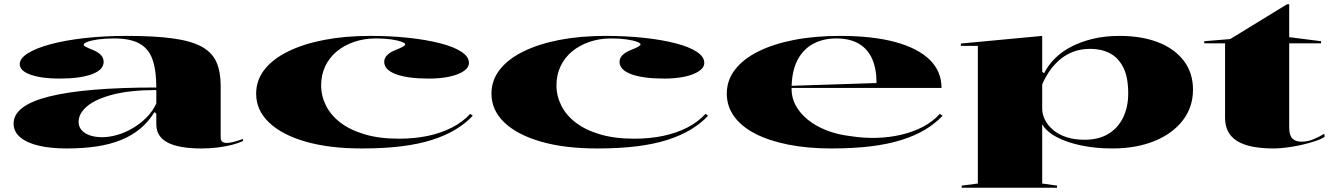

<svg xmlns="http://www.w3.org/2000/svg" viewBox="-20 -684 6309 904"><path d="M577 -515Q709 -515 795 -503Q881 -491 930 -464Q979 -437 999 -391.5Q1019 -346 1019 -281V-36Q1019 -23 1026.5 -17Q1034 -11 1047 -11Q1062 -11 1082.5 -16.5Q1103 -22 1124 -30V-20Q1103 -10 1072 -2Q1041 6 1004 10.5Q967 15 930 15Q822 15 769 -13Q716 -41 716 -98Q716 -114 716 -122Q716 -130 716 -136Q716 -142 716 -149L707 -156Q679 -110 639.5 -77.5Q600 -45 549 -24.5Q498 -4 434.5 5.5Q371 15 294 15Q219 15 163 2Q107 -11 75.5 -37.5Q44 -64 44 -102Q44 -188 213 -230Q382 -272 716 -272Q716 -353 698 -404Q680 -455 636.5 -479Q593 -503 518 -503Q475 -503 442.5 -498.5Q410 -494 392 -487Q374 -480 374 -473Q374 -469 384 -463.5Q394 -458 419 -448Q468 -428 468 -393Q468 -355 412.5 -334.5Q357 -314 259 -314Q177 -314 125 -332Q73 -350 73 -382Q73 -409 111 -433Q149 -457 217 -475.5Q285 -494 377 -504.5Q469 -515 577 -515ZM716 -260Q594 -260 512.5 -239Q431 -218 390.5 -184Q350 -150 350 -110Q350 -87 365 -70.5Q380 -54 405 -46Q430 -38 461 -38Q494 -38 531 -48.5Q568 -59 604 -80Q640 -101 669.5 -130.5Q699 -160 716 -197Z M1684 15Q1531 15 1419.5 -17Q1308 -49 1247 -107Q1186 -165 1186 -243Q1186 -306 1225 -356Q1264 -406 1336 -441.5Q1408 -477 1506 -496Q1604 -515 1723 -515Q1819 -515 1903 -506Q1987 -497 2051.5 -480.5Q2116 -464 2152 -440.5Q2188 -417 2188 -388Q2188 -366 2163 -349Q2138 -332 2095.5 -323Q2053 -314 1999 -314Q1900 -314 1844.5 -334.5Q1789 -355 1789 -393Q1789 -410 1802.5 -424Q1816 -438 1841 -448Q1888 -466 1888 -475Q1888 -481 1870.5 -487.5Q1853 -494 1822 -498.5Q1791 -503 1749 -503Q1694 -503 1646.5 -486.5Q1599 -470 1564.5 -441Q1530 -412 1511 -371.5Q1492 -331 1492 -282Q1492 -233 1514.5 -187.5Q1537 -142 1582.5 -107Q1628 -72 1697 -51.5Q1766 -31 1858 -31Q1931 -31 1993.5 -44Q2056 -57 2107 -83Q2158 -109 2194 -148L2206 -139Q2171 -102 2123.5 -73.5Q2076 -45 2013 -25Q1950 -5 1868.5 5Q1787 15 1684 15Z M2792 15Q2639 15 2527.5 -17Q2416 -49 2355 -107Q2294 -165 2294 -243Q2294 -306 2333 -356Q2372 -406 2444 -441.5Q2516 -477 2614 -496Q2712 -515 2831 -515Q2927 -515 3011 -506Q3095 -497 3159.5 -480.5Q3224 -464 3260 -440.5Q3296 -417 3296 -388Q3296 -366 3271 -349Q3246 -332 3203.5 -323Q3161 -314 3107 -314Q3008 -314 2952.5 -334.5Q2897 -355 2897 -393Q2897 -410 2910.5 -424Q2924 -438 2949 -448Q2996 -466 2996 -475Q2996 -481 2978.5 -487.5Q2961 -494 2930 -498.5Q2899 -503 2857 -503Q2802 -503 2754.5 -486.5Q2707 -470 2672.5 -441Q2638 -412 2619 -371.5Q2600 -331 2600 -282Q2600 -233 2622.5 -187.5Q2645 -142 2690.5 -107Q2736 -72 2805 -51.5Q2874 -31 2966 -31Q3039 -31 3101.5 -44Q3164 -57 3215 -83Q3266 -109 3302 -148L3314 -139Q3279 -102 3231.5 -73.5Q3184 -45 3121 -25Q3058 -5 2976.5 5Q2895 15 2792 15Z M3935 -515Q4089 -515 4195.5 -486Q4302 -457 4357.5 -402.5Q4413 -348 4413 -270H3705V-280L4107 -293Q4107 -360 4086.5 -406.5Q4066 -453 4024 -478Q3982 -503 3917 -503Q3855 -503 3807.5 -477Q3760 -451 3733.5 -398.5Q3707 -346 3707 -264Q3707 -223 3727 -186.5Q3747 -150 3784 -120Q3821 -90 3872.5 -70Q3924 -50 3985 -43Q4048 -33 4109 -35Q4170 -37 4225 -50Q4280 -63 4326.5 -87.5Q4373 -112 4405 -148L4418 -139Q4383 -102 4335.5 -73.5Q4288 -45 4224.5 -25Q4161 -5 4079.5 5Q3998 15 3895 15Q3781 15 3689.5 -3.5Q3598 -22 3534 -55.5Q3470 -89 3436 -136.5Q3402 -184 3402 -243Q3402 -306 3440.5 -356Q3479 -406 3550 -441.5Q3621 -477 3718.5 -496Q3816 -515 3935 -515Z M4508 200V190L4584 180V-468H4504V-479L4887 -515V-346L4896 -339Q4915 -377 4947 -409Q4979 -441 5024.5 -464.5Q5070 -488 5126.5 -501.5Q5183 -515 5251 -515Q5355 -515 5432.5 -485Q5510 -455 5553.5 -398Q5597 -341 5597 -262Q5597 -179 5548.5 -116.5Q5500 -54 5414.5 -19.5Q5329 15 5216 15Q5139 15 5071.5 1Q5004 -13 4955.5 -38.5Q4907 -64 4887 -99V180L4957 190V200ZM5087 -26Q5151 -26 5196.5 -52.5Q5242 -79 5267 -128.5Q5292 -178 5292 -245Q5292 -321 5268.5 -367Q5245 -413 5205 -433.5Q5165 -454 5113 -454Q5066 -454 5028.5 -438.5Q4991 -423 4963 -397Q4935 -371 4916.5 -342Q4898 -313 4887 -286V-172Q4887 -146 4900 -120Q4913 -94 4938 -72.5Q4963 -51 5000.5 -38.5Q5038 -26 5087 -26Z M5977 15Q5860 15 5804 -20.5Q5748 -56 5748 -129V-480H5650V-490L5772 -500L6040 -664H6050V-509L6200 -490V-480H6050V-83Q6050 -48 6064.5 -32.5Q6079 -17 6107 -17Q6136 -17 6162 -27.5Q6188 -38 6215 -54L6217 -40Q6203 -30 6173.5 -20Q6144 -10 6109 -2Q6074 6 6038.5 10.5Q6003 15 5977 15Z"/></svg>

Font: Kalnia Expanded Medium
Style: Regular
Weight: 500
Width: 7
Designer: Frida Medrano
Foundry: Frida Medrano
Version: Version 1.105